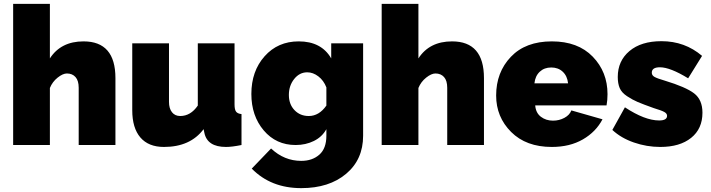

<svg xmlns="http://www.w3.org/2000/svg" viewBox="-20 -750 3677 993"><path d="M577 0H387V-296Q387 -333 370.5 -351.5Q354 -370 326 -370Q305 -370 278 -348.5Q251 -327 238 -295V0H48V-730H238V-448Q295 -536 412 -536Q577 -536 577 -346Z M664 -180V-526H854V-223Q854 -189 869.5 -169.5Q885 -150 912 -150Q966 -150 1003 -204V-526H1193V-210Q1193 -183 1201 -172.5Q1209 -162 1229 -160V0Q1180 10 1149 10Q1052 10 1037 -63L1033 -82Q964 10 828 10Q748 10 706 -39Q664 -88 664 -180Z M1280 -264Q1280 -382 1348.5 -459Q1417 -536 1525 -536Q1642 -536 1693 -448V-526H1858V-48Q1858 75 1770 149Q1682 223 1538 223Q1381 223 1282 122L1382 18Q1450 82 1538 82Q1595 82 1631.5 50Q1668 18 1668 -48V-82Q1646 -42 1603.5 -21Q1561 0 1509 0Q1408 0 1344 -75.5Q1280 -151 1280 -264ZM1668 -204V-298Q1654 -334 1626.5 -355Q1599 -376 1569 -376Q1529 -376 1501.5 -341.5Q1474 -307 1474 -259Q1474 -211 1503 -180.5Q1532 -150 1577 -150Q1630 -150 1668 -204Z M2483 0H2293V-296Q2293 -333 2276.5 -351.5Q2260 -370 2232 -370Q2211 -370 2184 -348.5Q2157 -327 2144 -295V0H1954V-730H2144V-448Q2201 -536 2318 -536Q2483 -536 2483 -346Z M2834 10Q2701 10 2623.5 -67.5Q2546 -145 2546 -256Q2546 -376 2622 -456Q2698 -536 2834 -536Q2969 -536 3045.5 -457Q3122 -378 3122 -263Q3122 -232 3117 -205H2748Q2751 -166 2777.5 -146Q2804 -126 2840 -126Q2872 -126 2899 -140.5Q2926 -155 2935 -179L3096 -133Q3062 -68 2994.5 -29Q2927 10 2834 10ZM2744 -319H2918Q2914 -357 2890.5 -379Q2867 -401 2831 -401Q2795 -401 2771.5 -379Q2748 -357 2744 -319Z M3395 10Q3325 10 3258.5 -13Q3192 -36 3147 -78L3212 -195Q3315 -127 3389 -127Q3430 -127 3430 -151Q3430 -163 3415.5 -171Q3401 -179 3361 -191Q3305 -211 3278 -222.5Q3251 -234 3223 -252.5Q3195 -271 3185 -294.5Q3175 -318 3175 -352Q3175 -435 3235.5 -486Q3296 -537 3401 -537Q3522 -537 3611 -461L3539 -345Q3446 -402 3393 -402Q3351 -402 3351 -374Q3351 -360 3365.5 -352Q3380 -344 3418 -333Q3527 -300 3570 -267Q3613 -234 3613 -167Q3613 -84 3554.5 -37Q3496 10 3395 10Z"/></svg>

Font: Raleway-v4020 Black
Style: Regular
Weight: 900
Designer: Matt McInerney, Pablo Impallari, Rodrigo Fuenzalida
Foundry: Matt McInerney, Pablo Impallari, Rodrigo Fuenzalida
Version: Version 4.020;PS 004.020;hotconv 1.0.88;makeotf.lib2.5.64775